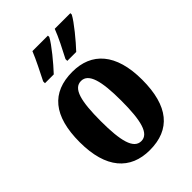

<svg xmlns="http://www.w3.org/2000/svg" viewBox="-226 -864 973 973"><g transform="rotate(-45 260.0 -378.0)"><path d="M283 -619V-606H347C384 -645 447 -721 465 -756V-766H353C336 -721 307 -665 283 -619ZM123 -619V-606H186C223 -645 286 -721 304 -756V-766H193C175 -721 146 -665 123 -619ZM259 10C407 10 484 -82 484 -270C484 -458 399 -549 262 -549C113 -549 36 -458 36 -270C36 -82 120 10 259 10ZM261 -53C206 -53 187 -128 187 -270C187 -412 205 -485 260 -485C314 -485 334 -412 334 -270C334 -128 315 -53 261 -53Z"/></g></svg>

Font: Noto Serif Devanagari ExtraCondensed ExtraBold
Style: Regular
Weight: 800
Width: 2
Designer: Universal Thirst, Indian Type Foundry and the Monotype Design Team
Foundry: Monotype Imaging Inc.
Version: Version 2.004